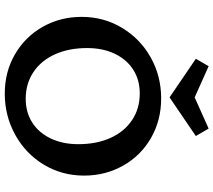

<svg xmlns="http://www.w3.org/2000/svg" viewBox="-66 -844 916 825"><g transform="rotate(90 392.5 -431.0)"><path d="M398 -701 232 -814 264 -869 398 -809 532 -869 564 -814ZM734 -334Q734 -238 686.5 -160Q639 -82 558 -37.5Q477 7 382 7Q288 7 212.5 -37Q137 -81 94.5 -156.5Q52 -232 52 -323Q52 -419 99.5 -497.5Q147 -576 227 -620.5Q307 -665 402 -665Q497 -665 573 -621Q649 -577 691.5 -501Q734 -425 734 -334ZM599 -309Q599 -388 572 -447.5Q545 -507 495.5 -540Q446 -573 381 -573Q323 -573 279 -545Q235 -517 210.5 -465.5Q186 -414 186 -347Q186 -268 213 -208.5Q240 -149 289.5 -116Q339 -83 404 -83Q462 -83 506 -111Q550 -139 574.5 -190.5Q599 -242 599 -309Z"/></g></svg>

Font: Ysabeau SC
Style: Bold
Weight: 700
Designer: Christian Thalmann (Catharsis Fonts)
Version: Version 0.003